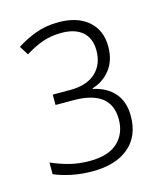

<svg xmlns="http://www.w3.org/2000/svg" viewBox="-76 -862 458 555"><g transform="rotate(-15 152.5 -585.0)"><path d="M134 -364Q102 -364 72.5 -370Q43 -376 20 -386V-421Q47 -409 74.5 -402Q102 -395 134 -395Q190 -395 218 -421Q246 -447 246 -490Q246 -577 133 -577H80V-608H133Q182 -608 208.5 -632.5Q235 -657 235 -699Q235 -735 213 -754.5Q191 -774 150 -774Q118 -774 92 -764.5Q66 -755 41 -739L24 -766Q50 -783 81 -794.5Q112 -806 150 -806Q206 -806 238.5 -778Q271 -750 271 -701Q271 -659 249.5 -632Q228 -605 196 -596V-594Q237 -585 259.5 -559Q282 -533 282 -490Q282 -430 243 -397Q204 -364 134 -364Z"/></g></svg>

Font: Noto Sans Tamil SemiCondensed ExtraLight
Style: Regular
Weight: 200
Width: 4
Designer: Jelle Bosma - Monotype Design Team
Foundry: Monotype Imaging Inc.
Version: Version 2.004; ttfautohint (v1.8.4.7-5d5b)